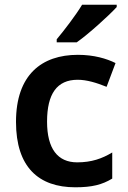

<svg xmlns="http://www.w3.org/2000/svg" viewBox="-20 -786 543 816"><path d="M476 -756V-766H329C302 -721 252 -656 221 -619V-606H306C356 -641 442 -719 476 -756ZM300 10C371 10 414 -1 457 -27V-138C414 -112 369 -96 308 -96C225 -96 180 -154 180 -269C180 -387 222 -447 310 -447C349 -447 391 -434 433 -417L471 -518C433 -537 379 -553 311 -553C157 -553 48 -468 48 -268C48 -76 144 10 300 10Z"/></svg>

Font: Noto Sans Balinese SemiBold
Style: Regular
Weight: 600
Designer: Aditya Bayu, David Williams
Foundry: David Williams
Version: Version 2.005